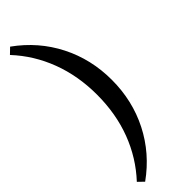

<svg xmlns="http://www.w3.org/2000/svg" viewBox="-319 -757 962 962"><g transform="rotate(-45 161.5 -276.5)"><path d="M32 -755Q149 -671 212 -547Q275 -423 275 -277Q275 -130 212 -6Q149 118 32 202L2 173Q84 85 127 -28.5Q170 -142 170 -277Q170 -410 127 -524Q84 -638 2 -726Z"/></g></svg>

Font: Piazzolla Thin
Style: Bold
Weight: 700
Version: Version 2.005